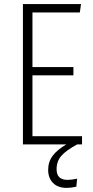

<svg xmlns="http://www.w3.org/2000/svg" viewBox="-20 -704 455 936"><path d="M138.2 -40H379.9V0H356Q301.3 29.8 278.6 56.2Q255.9 82.5 255.9 121.1Q255.9 172.9 309.1 172.9Q329.1 172.9 356 167L352.1 206.1Q327.6 211.9 305.2 211.9Q261.7 211.9 238.3 187.7Q214.8 163.6 214.8 124Q214.8 85 236.6 55.7Q258.3 26.4 303.2 0H91.8V-684.1H375L369.1 -643.1H138.2V-377H337.9V-336.9H138.2Z"/></svg>

Font: Fira Sans Compressed ExtraLight
Style: Regular
Weight: 250
Width: 1
Designer: Carrois Corporate & Edenspiekermann AG
Foundry: Carrois Corporate GbR & Edenspiekermann AG
Version: Version 4.203;PS 004.203;hotconv 1.0.88;makeotf.lib2.5.64775